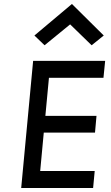

<svg xmlns="http://www.w3.org/2000/svg" viewBox="-20 -945 556 965"><path d="M86.5 0 146.5 -639H508.5L500 -554H226L208 -362.5H465L457.5 -278.5H200L182 -85.5H456L448 0ZM204 -717.5 153 -766.5 341.5 -925 501.5 -766.5 440.5 -717.5 332.5 -822.5Z"/></svg>

Font: Karla Medium
Style: Italic
Weight: 500
Italic angle: -8°
Designer: Jonathan Pinhorn
Version: Version 2.001